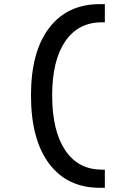

<svg xmlns="http://www.w3.org/2000/svg" viewBox="-20 -811 626 929"><path d="M463.9 97.7Q305.2 97.7 217.5 -19.3Q129.9 -136.2 129.9 -349.6Q129.9 -560.1 217.5 -675.5Q305.2 -791 463.9 -791H487.3V-703.1H473.6Q357.9 -703.1 295.2 -610.4Q232.4 -517.6 232.4 -349.6Q232.4 -178.7 295.2 -84.5Q357.9 9.8 473.6 9.8H487.3V97.7Z"/></svg>

Font: Cascadia Code PL
Style: Regular
Weight: 400
Monospace: yes
Designer: Aaron Bell
Foundry: Saja Typeworks
Version: Version 2102.003